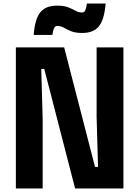

<svg xmlns="http://www.w3.org/2000/svg" viewBox="-20 -1069 790 1089"><path d="M70 0V-800H344L519 -122H536L528 -406V-800H680V0H406L231 -678H214L222 -394V0ZM171 -871Q178 -961 208.5 -999Q239 -1037 303 -1037Q343 -1037 367 -1027.5Q391 -1018 408.5 -1008Q426 -998 446 -998Q457 -998 463 -1009.5Q469 -1021 473 -1049H579Q572 -959 541.5 -920.5Q511 -882 447 -882Q407 -882 383 -892Q359 -902 341.5 -912Q324 -922 304 -922Q294 -922 287.5 -910.5Q281 -899 277 -871Z"/></svg>

Font: Martian Mono SemiExpanded SemiExpanded
Style: Bold
Weight: 700
Width: 6
Monospace: yes
Version: Version 1.000